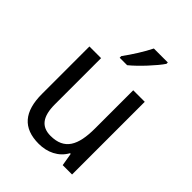

<svg xmlns="http://www.w3.org/2000/svg" viewBox="-221 -878 1001 1001"><g transform="rotate(45 279.5 -378.0)"><path d="M421 -756V-766H318C296 -721 258 -661 226 -618V-606H281C326 -642 396 -718 421 -756ZM481 -536H396V-255C396 -129 361 -63 259 -63C191 -63 159 -106 159 -195V-536H73V-186C73 -56 128 10 245 10C307 10 365 -16 395 -71H400L412 0H481Z"/></g></svg>

Font: Noto Sans Arabic SemCond
Style: Regular
Weight: 400
Width: 4
Designer: Monotype Design Team, Nadine Chahine, Nizar Qandah and Khaled Hosny
Foundry: Monotype Imaging Inc.
Version: Version 2.012